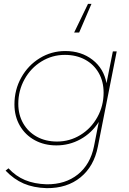

<svg xmlns="http://www.w3.org/2000/svg" viewBox="-20 -784 669 997"><path d="M9 102 24 90Q62 131 110 151Q158 171 222 173Q319 174 384 122Q449 70 468 -24L493 -151Q456 -93 398 -61Q340 -29 273 -29Q210 -29 160.5 -56Q111 -83 83 -131.5Q55 -180 55 -242Q55 -318 90.5 -381.5Q126 -445 186.5 -482Q247 -519 319 -519Q402 -519 460.5 -473.5Q519 -428 533 -352L566 -517H586L488 -22Q468 80 398 137Q328 194 222 193Q154 191 103 169Q52 147 9 102ZM518 -303Q518 -361 492.5 -405.5Q467 -450 421.5 -474.5Q376 -499 317 -499Q251 -499 195.5 -465Q140 -431 107.5 -372.5Q75 -314 75 -245Q75 -188 100.5 -143.5Q126 -99 171.5 -74Q217 -49 276 -49Q342 -49 397.5 -83Q453 -117 485.5 -175.5Q518 -234 518 -303ZM391 -615H365L437 -764H455Z"/></svg>

Font: Gontserrat Thin
Style: Italic
Weight: 250
Italic angle: -11.3°
Designer: Julieta Ulanovsky
Foundry: Julieta Ulanovsky
Version: Version 6.001